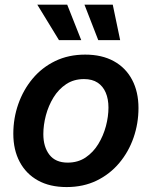

<svg xmlns="http://www.w3.org/2000/svg" viewBox="-20 -777 640 809"><path d="M260.7 11.2Q189.9 11.2 139.9 -16.6Q89.8 -44.4 63 -95Q36.1 -145.5 36.1 -213.4Q36.1 -278.8 57.1 -338.6Q78.1 -398.4 117.4 -445.6Q156.7 -492.7 212.6 -519.8Q268.6 -546.9 338.9 -546.9Q409.2 -546.9 459.5 -519.3Q509.8 -491.7 536.6 -440.9Q563.5 -390.1 563.5 -321.8Q563.5 -256.8 542.7 -197Q522 -137.2 482.4 -90.1Q442.9 -43 387 -15.9Q331.1 11.2 260.7 11.2ZM265.1 -91.8Q308.6 -91.8 340.8 -113.5Q373 -135.3 394.3 -170.2Q415.5 -205.1 426.3 -245.6Q437 -286.1 437 -323.7Q437 -359.9 425.5 -386.7Q414.1 -413.6 391.4 -428.7Q368.7 -443.8 334 -443.8Q291 -443.8 258.8 -422.4Q226.6 -400.9 205.3 -366.2Q184.1 -331.5 173.3 -290.8Q162.6 -250 162.6 -211.9Q162.6 -158.2 188.2 -125Q213.9 -91.8 265.1 -91.8ZM394 -607.9 335.9 -757.3H455.1L486.3 -607.9ZM228.5 -607.9 137.2 -757.3H263.2L322.3 -607.9Z"/></svg>

Font: Inter 18pt SemiBold
Style: Italic
Weight: 600
Italic angle: -9.3988°
Designer: Rasmus Andersson
Foundry: rsms
Version: Version 4.001;git-66647c0bb